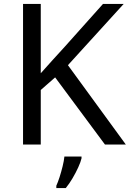

<svg xmlns="http://www.w3.org/2000/svg" viewBox="-20 -734 659 975"><path d="M619 0H513L260 -341L187 -277V0H97V-714H187V-362Q217 -396 248 -430Q279 -464 310 -498L503 -714H608L325 -403ZM394 70Q390 88 377.5 115.5Q365 143 348.5 171Q332 199 314 221H266V209Q274 192 282.5 165.5Q291 139 298 110.5Q305 82 307 61H394Z"/></svg>

Font: Noto Naskh Arabic
Style: Regular
Weight: 400
Designer: Monotype Design Team, David Williams, Mohamad Dakak and Nizar Qandah
Foundry: Monotype Imaging Inc.
Version: Version 2.013